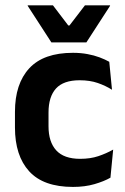

<svg xmlns="http://www.w3.org/2000/svg" viewBox="-20 -706 482 738"><path d="M260.5 12.5Q147 12.5 92.2 -47.5Q37.5 -107.5 37.5 -216V-276Q37.5 -384 92.5 -443.5Q147.5 -503 260.5 -503Q290 -503 315.8 -498.2Q341.5 -493.5 362.8 -485.5Q384 -477.5 400 -468.5L410.5 -361Q386 -376.5 355.8 -387Q325.5 -397.5 286 -397.5Q224 -397.5 195.2 -365.8Q166.5 -334 166.5 -273.5V-220.5Q166.5 -160.5 196.2 -128Q226 -95.5 288 -95.5Q327.5 -95.5 358 -105.8Q388.5 -116 415 -131L404.5 -23Q380 -9 343 1.8Q306 12.5 260.5 12.5ZM177.5 -543 86.5 -683.5V-685.5H183.5L242.5 -608H247L306.5 -685.5H403V-683.5L312 -543Z"/></svg>

Font: Anek Latin Medium SemiBold
Style: Regular
Weight: 600
Version: Version 1.003